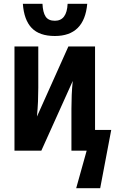

<svg xmlns="http://www.w3.org/2000/svg" viewBox="-20 -791 613 1008"><path d="M268 -602Q187 -602 146.5 -644Q106 -686 100 -771H203Q205 -726 219.5 -704Q234 -682 268 -682Q331 -682 335 -771H438Q423 -602 268 -602ZM380 197 435 0H355V-220Q355 -256 356.5 -292.5Q358 -329 362 -366L197 0H56V-547H181V-330Q181 -293 179.5 -258Q178 -223 174 -179L339 -547H479V-109H564L506 197Z"/></svg>

Font: Noto Sans ExtraCondensed
Style: Bold
Weight: 700
Width: 2
Designer: Monotype Design Team
Foundry: Monotype Imaging Inc.
Version: Version 2.013; ttfautohint (v1.8.4.7-5d5b)